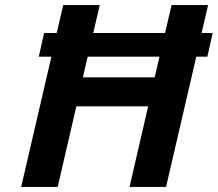

<svg xmlns="http://www.w3.org/2000/svg" viewBox="-20 -742 864 762"><path d="M494 0 568 -320H283L209 0H64L184 -517H134L155 -611H205L231 -722H376L350 -611H635L661 -722H806L780 -611H824L803 -517H759L639 0ZM594 -435 613 -517H328L309 -435Z"/></svg>

Font: Perun
Style: Bold Italic
Weight: 700
Italic angle: -12°
Foundry: Copyright (c) Stefan Peev, Context Ltd, 2016
Version: Version 1.027